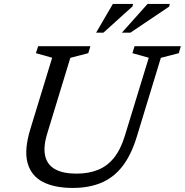

<svg xmlns="http://www.w3.org/2000/svg" viewBox="-20 -916 911 946"><path d="M213 -259Q192.5 -192.5 202.5 -148.2Q212.5 -104 251.5 -82.2Q290.5 -60.5 357 -60.5Q416 -60.5 462 -78.8Q508 -97 541.2 -138Q574.5 -179 595.5 -248L713 -631.5L632.5 -654L643 -688.5H871L861 -654L772.5 -631L654.5 -244Q627 -153 583.5 -97Q540 -41 479.2 -15.5Q418.5 10 338.5 10Q248 10 190.2 -20.2Q132.5 -50.5 115.5 -114.5Q98.5 -178.5 129.5 -280L237 -631.5L157 -654L168 -688.5H425.5L415 -654L326.5 -631ZM580.5 -755 707 -896.5H816.5L813.5 -883.5L622.5 -755ZM453.5 -755 536 -896.5H635.5L633 -884.5L489.5 -755Z"/></svg>

Font: Newsreader 12pt
Style: Italic
Weight: 400
Italic angle: -17°
Version: Version 1.003